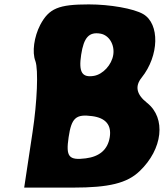

<svg xmlns="http://www.w3.org/2000/svg" viewBox="-20 -903 745 873"><path d="M163 -790C135 -736 125 -666 141 -625C155 -586 149 -440 128 -302L90 -50H313C475 -50 558 -70 615 -125C720 -225 736 -366 649 -435C601 -473 592 -510 624 -550C704 -650 707 -795 631 -839C588 -864 480 -883 384 -883C246 -883 203 -865 163 -790ZM495 -654C488 -608 448 -565 407 -558C353 -549 337 -575 349 -654C361 -733 385 -759 437 -750C476 -743 502 -700 495 -654ZM479 -279C470 -223 433 -191 370 -183C292 -173 279 -191 292 -279C305 -367 325 -385 399 -375C460 -367 488 -335 479 -279Z"/></svg>

Font: Hussar Skorodowane
Style: Ky
Weight: 700
Foundry: Cannot Into Space Fonts
Version: Version 0.892